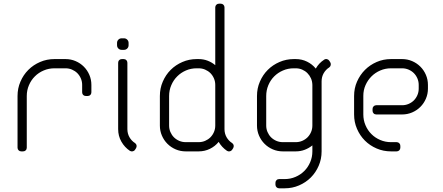

<svg xmlns="http://www.w3.org/2000/svg" viewBox="-20 -820 2400 1040"><path d="M125 -20V-300C125 -320.7 128.9 -340.2 136.8 -358.5C144.6 -376.8 155.2 -392.8 168.8 -406.2C182.2 -419.8 198.2 -430.4 216.5 -438.2C234.8 -446.1 254.3 -450 275 -450H335C347.3 -450 359 -447.7 370 -443C381 -438.3 390.6 -431.9 398.8 -423.8C406.9 -415.6 413.3 -406 418 -395C422.7 -384 425 -372.3 425 -360V-320C425 -314.3 426.9 -309.6 430.8 -305.8C434.6 -301.9 439.3 -300 445 -300H455C460.7 -300 465.4 -301.9 469.2 -305.8C473.1 -309.6 475 -314.3 475 -320V-360C475 -379.3 471.3 -397.5 464 -414.5C456.7 -431.5 446.7 -446.3 434 -459C421.3 -471.7 406.5 -481.7 389.5 -489C372.5 -496.3 354.3 -500 335 -500H275C247.3 -500 221.3 -494.8 197 -484.2C172.7 -473.8 151.5 -459.5 133.5 -441.5C115.5 -423.5 101.2 -402.3 90.8 -378C80.2 -353.7 75 -327.7 75 -300V-20C75 -14.3 76.9 -9.6 80.8 -5.8C84.6 -1.9 89.3 0 95 0H105C110.7 0 115.4 -1.9 119.2 -5.8C123.1 -9.6 125 -14.3 125 -20Z M620 -480V-120.5C620 -95.8 625.8 -73.2 637.5 -52.8C649.2 -32.2 664.5 -15.7 683.5 -3C688.2 0 693.2 0.9 698.8 -0.2C704.2 -1.4 708.5 -4.3 711.5 -9L717 -17.5C719.7 -22.2 720.6 -27.1 719.8 -32.2C718.9 -37.4 716.2 -41.7 711.5 -45C698.8 -53 688.8 -63.6 681.2 -76.8C673.8 -89.9 670 -104.5 670 -120.5V-480C670 -485.7 668.1 -490.4 664.2 -494.2C660.4 -498.1 655.7 -500 650 -500H640C634.3 -500 629.6 -498.1 625.8 -494.2C621.9 -490.4 620 -485.7 620 -480ZM614 -587.5V-575C614 -568 616.4 -562.1 621.2 -557.2C626.1 -552.4 632 -550 639 -550H651.5C658.5 -550 664.4 -552.4 669.2 -557.2C674.1 -562.1 676.5 -568 676.5 -575V-587.5C676.5 -594.5 674.1 -600.4 669.2 -605.2C664.4 -610.1 658.5 -612.5 651.5 -612.5H639C632 -612.5 626.1 -610.1 621.2 -605.2C616.4 -600.4 614 -594.5 614 -587.5Z M1146 -360V-140C1146 -127.7 1143.7 -116 1139 -105C1134.3 -94 1127.9 -84.4 1119.8 -76.2C1111.6 -68.1 1102 -61.7 1091 -57C1080 -52.3 1068.3 -50 1056 -50H986C973.7 -50 962 -52.3 951 -57C940 -61.7 930.4 -68.1 922.2 -76.2C914.1 -84.4 907.7 -94 903 -105C898.3 -116 896 -127.7 896 -140V-300C896 -320.7 899.9 -340.2 907.8 -358.5C915.6 -376.8 926.2 -392.8 939.8 -406.2C953.2 -419.8 969 -430.4 987 -438.2C1005 -446.1 1024.3 -450 1045 -450H1056C1068.3 -450 1080 -447.7 1091 -443C1102 -438.3 1111.6 -431.9 1119.8 -423.8C1127.9 -415.6 1134.3 -406 1139 -395C1143.7 -384 1146 -372.3 1146 -360ZM1196 -120.5V-780C1196 -785.7 1194.1 -790.4 1190.2 -794.2C1186.4 -798.1 1181.7 -800 1176 -800H1166C1160.3 -800 1155.6 -798.1 1151.8 -794.2C1147.9 -790.4 1146 -785.7 1146 -780V-467C1133.7 -477.3 1119.9 -485.4 1104.8 -491.2C1089.6 -497.1 1073.3 -500 1056 -500H1046C1018.3 -500 992.3 -494.8 968 -484.2C943.7 -473.8 922.5 -459.5 904.5 -441.5C886.5 -423.5 872.2 -402.3 861.8 -378C851.2 -353.7 846 -327.7 846 -300V-140C846 -120.7 849.7 -102.5 857 -85.5C864.3 -68.5 874.3 -53.7 887 -41C899.7 -28.3 914.5 -18.3 931.5 -11C948.5 -3.7 966.7 0 986 0H1056C1078 0 1098.3 -4.6 1117 -13.8C1135.7 -22.9 1151.5 -35.5 1164.5 -51.5C1175.5 -32.2 1190.5 -16 1209.5 -3C1214.2 0 1219.2 0.9 1224.8 -0.2C1230.2 -1.4 1234.5 -4.3 1237.5 -9L1243 -17.5C1245.7 -22.2 1246.6 -27.1 1245.8 -32.2C1244.9 -37.4 1242.2 -41.7 1237.5 -45C1224.8 -53 1214.8 -63.6 1207.2 -76.8C1199.8 -89.9 1196 -104.5 1196 -120.5Z M1672 -360V-140C1672 -127.7 1669.7 -116 1665 -105C1660.3 -94 1653.9 -84.4 1645.8 -76.2C1637.6 -68.1 1628 -61.7 1617 -57C1606 -52.3 1594.3 -50 1582 -50H1512C1499.7 -50 1488 -52.3 1477 -57C1466 -61.7 1456.4 -68.1 1448.2 -76.2C1440.1 -84.4 1433.7 -94 1429 -105C1424.3 -116 1422 -127.7 1422 -140V-300C1422 -320.7 1425.8 -340.2 1433.5 -358.5C1441.2 -376.8 1451.8 -392.8 1465.2 -406.2C1478.8 -419.8 1494.6 -430.4 1512.8 -438.2C1530.9 -446.1 1550.3 -450 1571 -450H1582C1594.3 -450 1605.9 -447.7 1616.8 -443C1627.6 -438.3 1637 -432 1645 -424C1653 -416 1659.4 -406.7 1664.2 -396C1669.1 -385.3 1671.7 -373.3 1672 -360ZM1690.5 -448.5C1677.5 -464.5 1661.7 -477.1 1643 -486.2C1624.3 -495.4 1604 -500 1582 -500H1572C1544.3 -500 1518.3 -494.8 1494 -484.2C1469.7 -473.8 1448.5 -459.5 1430.5 -441.5C1412.5 -423.5 1398.2 -402.3 1387.8 -378C1377.2 -353.7 1372 -327.7 1372 -300V-140C1372 -120.7 1375.7 -102.5 1383 -85.5C1390.3 -68.5 1400.3 -53.7 1413 -41C1425.7 -28.3 1440.5 -18.3 1457.5 -11C1474.5 -3.7 1492.7 0 1512 0H1582C1599.3 0 1615.6 -2.9 1630.8 -8.8C1645.9 -14.6 1659.7 -22.5 1672 -32.5V0C1672 20.7 1668.1 40.2 1660.2 58.5C1652.4 76.8 1641.8 92.8 1628.2 106.2C1614.8 119.8 1598.8 130.4 1580.5 138.2C1562.2 146.1 1542.7 150 1522 150H1492C1486.3 150 1481.6 151.9 1477.8 155.8C1473.9 159.6 1472 164.3 1472 170V180C1472 185.7 1473.9 190.4 1477.8 194.2C1481.6 198.1 1486.3 200 1492 200H1522C1549.7 200 1575.7 194.8 1600 184.2C1624.3 173.8 1645.5 159.5 1663.5 141.5C1681.5 123.5 1695.8 102.3 1706.2 78C1716.8 53.7 1722 27.7 1722 0V-379.5C1722 -395.5 1725.8 -410.1 1733.2 -423.2C1740.8 -436.4 1750.8 -447 1763.5 -455C1767.8 -458.3 1770.5 -462.6 1771.5 -467.8C1772.5 -472.9 1771.7 -477.8 1769 -482.5L1763.5 -491C1760.5 -495.7 1756.2 -498.6 1750.8 -499.8C1745.2 -500.9 1740.2 -499.8 1735.5 -496.5C1716.5 -484.2 1701.5 -468.2 1690.5 -448.5Z M2158 -500H2098C2070.3 -500 2044.4 -494.8 2020.2 -484.2C1996.1 -473.8 1975 -459.5 1957 -441.5C1939 -423.5 1924.7 -402.4 1914 -378.2C1903.3 -354.1 1898 -328 1898 -300V-200C1898 -172.3 1903.2 -146.3 1913.8 -122C1924.2 -97.7 1938.5 -76.5 1956.5 -58.5C1974.5 -40.5 1995.7 -26.2 2020 -15.8C2044.3 -5.2 2070.3 0 2098 0H2128.5C2134.2 0 2138.9 -1.9 2142.8 -5.8C2146.6 -9.6 2148.5 -14.3 2148.5 -20V-30C2148.5 -35.7 2146.6 -40.4 2142.8 -44.2C2138.9 -48.1 2134.2 -50 2128.5 -50H2098C2077.3 -50 2057.8 -53.9 2039.5 -61.8C2021.2 -69.6 2005.2 -80.2 1991.8 -93.8C1978.2 -107.2 1967.6 -123.2 1959.8 -141.5C1951.9 -159.8 1948 -179.3 1948 -200V-301C1948 -321.7 1952 -341 1960 -359C1968 -377 1978.8 -392.8 1992.2 -406.2C2005.8 -419.8 2021.6 -430.4 2039.8 -438.2C2057.9 -446.1 2077.3 -450 2098 -450H2158C2170.3 -450 2182 -447.7 2193 -443C2204 -438.3 2213.6 -431.9 2221.8 -423.8C2229.9 -415.6 2236.3 -406 2241 -395C2245.7 -384 2248 -372.3 2248 -360V-340C2248 -327.7 2245.7 -316 2241 -305C2236.3 -294 2229.9 -284.4 2221.8 -276.2C2213.6 -268.1 2204 -261.7 2193 -257C2182 -252.3 2170.3 -250 2158 -250H2018C2012.3 -250 2007.6 -248.1 2003.8 -244.2C1999.9 -240.4 1998 -235.7 1998 -230V-220C1998 -214.3 1999.9 -209.6 2003.8 -205.8C2007.6 -201.9 2012.3 -200 2018 -200H2158C2177.3 -200 2195.5 -203.7 2212.5 -211C2229.5 -218.3 2244.3 -228.3 2257 -241C2269.7 -253.7 2279.7 -268.5 2287 -285.5C2294.3 -302.5 2298 -320.7 2298 -340V-360C2298 -379.3 2294.3 -397.5 2287 -414.5C2279.7 -431.5 2269.7 -446.3 2257 -459C2244.3 -471.7 2229.5 -481.7 2212.5 -489C2195.5 -496.3 2177.3 -500 2158 -500Z"/></svg>

Font: lerotica
Style: Regular
Weight: 400
Designer: defharo
Foundry: deFharo
Version: Version 1.001 2011